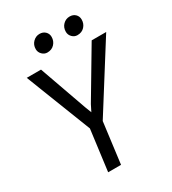

<svg xmlns="http://www.w3.org/2000/svg" viewBox="-222 -1056 1049 1171"><g transform="rotate(-30 302.5 -470.0)"><path d="M277.9 0H187.2L224.5 -287.2L45.1 -747H145.6L264.1 -413.2L281.4 -368.2L304 -413.2L502.4 -747H604.6L314.8 -287.2ZM232 -817.6Q211.5 -817.6 195.7 -833.3Q180 -849 180 -870.7Q180 -900.9 199.8 -920.6Q219.7 -940.4 246.2 -940.4Q270.5 -940.4 286 -925.4Q301.5 -910.4 301.5 -887.8Q301.5 -858.9 282.4 -838.2Q263.4 -817.6 232 -817.6ZM443.9 -817.6Q422.9 -817.6 407.4 -833.3Q391.9 -849 391.9 -870.7Q391.9 -901.3 411.6 -920.9Q431.2 -940.4 458.1 -940.4Q482.7 -940.4 498 -925.4Q513.2 -910.4 513.2 -887.8Q513.2 -858.9 494.3 -838.2Q475.3 -817.6 443.9 -817.6Z"/></g></svg>

Font: Merriweather Sans Variable Regular
Style: Italic
Weight: 300
Italic angle: -8°
Designer: Eben Sorkin
Foundry: Eben Sorkin
Version: Version 2.001